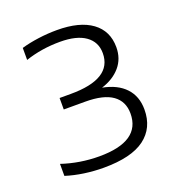

<svg xmlns="http://www.w3.org/2000/svg" viewBox="-101 -520 621 676"><g transform="rotate(-20 210.0 -182.0)"><path d="M379.5 -70Q379.5 -1 329.2 36.5Q279 74 175 74Q139 74 102.5 68.8Q66 63.5 34.5 53.5V8.5Q102 31 174.5 31Q328.5 31 328.5 -73.5Q328.5 -119 295 -143Q261.5 -167 193 -167H112.5V-210H154.5Q309.5 -210 309.5 -306.5Q309.5 -348.5 276.5 -372Q243.5 -395.5 181 -395.5Q112 -395.5 51 -375V-420Q80 -428.5 115 -433.2Q150 -438 185 -438Q270 -438 315.8 -404.5Q361.5 -371 361.5 -310Q361.5 -267 335.8 -237Q310 -207 265.5 -193Q320.5 -182.5 350 -151Q379.5 -119.5 379.5 -70Z"/></g></svg>

Font: Encode Sans Expanded Light
Style: Regular
Weight: 300
Width: 7
Designer: Multiple Designers
Foundry: Impallari Type
Version: Version 2.000